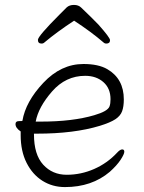

<svg xmlns="http://www.w3.org/2000/svg" viewBox="-20 -744 583 780"><path d="M281 -660Q211 -614 161 -572Q156 -567 149 -567Q134 -567 134 -582Q134 -597 223 -686L251 -714Q262 -724 280.5 -724Q299 -724 310 -713Q353 -672 380 -644Q427 -591 427 -581Q427 -567 412 -567Q405 -567 400 -572Q350 -615 281 -660ZM118 -201V-198Q118 -116 155.5 -75Q193 -34 251 -34Q309 -34 362.5 -57.5Q416 -81 456 -124Q468 -137 476.5 -137Q485 -137 485 -127.5Q485 -118 470 -95Q455 -72 426 -46Q353 16 244 16Q193 16 152.5 -9.5Q112 -35 88 -82.5Q64 -130 64 -195V-210Q43 -224 43 -240Q43 -252 57 -252Q71 -252 71 -253Q84 -331 156 -407.5Q228 -484 319 -484Q380 -484 416 -463Q483 -424 483 -340Q483 -311 476 -292Q469 -273 448.5 -259.5Q428 -246 386 -233Q281 -201 130 -201ZM146 -250Q275 -250 363 -276Q418 -292 425 -312Q429 -323 429 -341Q429 -385 400 -410.5Q371 -436 326 -436Q247 -436 191.5 -372.5Q136 -309 125 -250Z"/></svg>

Font: LXGW WenKai Lite Light
Style: Regular
Weight: 300
Designer: LXGW / Fontworks Inc.
Foundry: LXGW / Fontworks Inc.
Version: Version 1.511; March 25, 2025